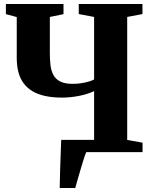

<svg xmlns="http://www.w3.org/2000/svg" viewBox="-20 -763 766 963"><path d="M279.5 180Q280 149 281 108.8Q282 68.5 283.8 24.5Q285.5 -19.5 287 -61.5H452V-306Q418 -290 375.2 -281.8Q332.5 -273.5 291.5 -273.5Q243 -273.5 205.5 -281.8Q168 -290 141.2 -306.5Q114.5 -323 97.2 -347Q80 -371 72 -402.5Q64 -434 64 -472V-677.5L9.5 -692V-743H298.5V-692L230 -678V-496Q230 -464 233.2 -436.2Q236.5 -408.5 247.8 -387.2Q259 -366 282 -354.2Q305 -342.5 344.5 -342.5Q365.5 -342.5 386 -345.5Q406.5 -348.5 424 -353.5Q441.5 -358.5 452 -364.5V-678L375 -692.5V-743H694.5V-692.5L618 -678V-61L695 -47.5V0H412.5Q407 12.5 399.2 37.2Q391.5 62 383 90.8Q374.5 119.5 367.5 144Q360.5 168.5 357.5 180Z"/></svg>

Font: Merriweather 60pt ExtraBold
Style: Regular
Weight: 800
Version: Version 2.100